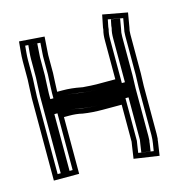

<svg xmlns="http://www.w3.org/2000/svg" viewBox="-106 -807 852 902"><g transform="rotate(-15 320.5 -356.5)"><path d="M54 -596V-507C54 -494.1 52 -478.2 52 -465C52 -450 50 -432.2 50 -417V-17H173V-293H198C219.6 -293 242.6 -290.9 262 -286C293.3 -281.1 324.2 -279 359 -279H450V-99C449 -93.3 448 -86.1 447 -80L438 -19L560 -1C563.4 -23.3 566.5 -45.9 570 -68C570 -72 570.7 -76.3 572 -81C572.7 -89 573 -97 573 -105V-337C573 -357.3 575 -375.3 575 -398V-587C575 -601.8 576.2 -608.6 579 -620L591 -690L471 -712L459 -652L458 -642C453.4 -625.2 452 -609.6 452 -588V-402H360C341.6 -402 322.4 -403.8 305 -405C298.3 -405 292.3 -405.7 287 -407C257.2 -412.7 229 -416 198 -416H173V-417C173 -432 175 -449.8 175 -465C175 -478.6 177 -491.6 177 -506V-593C177 -597 177.3 -602.3 178 -609L183 -682L61 -691C58.5 -660.2 54 -627.7 54 -596ZM538.9 -29.4 466.4 -40.1 471.7 -76.1C472.8 -83 474 -90.9 475 -96.9V-304H359C325.6 -304 296.1 -306 267 -310.5C243.1 -316.2 221.2 -318 198 -318H148V-42H75V-417C75 -430.2 77 -448 77 -465C77 -475.9 79 -491.7 79 -507V-596C79 -617.5 82.2 -643.9 83.9 -664.2L156.4 -658.9L153.1 -611.1C152.2 -602.3 152 -598.7 152 -593V-506C152 -494 150 -481.1 150 -465C150 -451.8 148 -434 148 -417V-391H198C226.8 -391 254.5 -387.7 281.7 -382.6C289.8 -380.7 297.9 -380.1 304.1 -380C321.2 -378.8 340.2 -377 360 -377H477V-588C477 -609.6 478.6 -622.5 482.7 -637.4L483.8 -648.3L490.7 -683L562.2 -669.9L554.5 -625.1C551.5 -613.1 550 -602.5 550 -587V-398C550 -376.8 548 -359 548 -337V-105C548 -77.3 542.3 -52.9 538.9 -29.4ZM94 -596V-507C94 -492.6 92 -476.8 92 -465C92 -448.7 90 -430.9 90 -417V-42H133V-318H198C223.1 -318 247.6 -316.1 274.1 -309.9C299.9 -306 327.7 -304 359 -304H490V-97.7C489 -91.8 487.9 -84.1 486.8 -77.6L481 -38.3L524.4 -31.9C526.1 -43.7 528 -56.7 530 -69.3C530.1 -73.2 530.9 -78.8 532.2 -83.7C532.7 -90.3 533 -98 533 -105V-337C533 -358.4 535 -376.2 535 -398V-587C535 -602.2 536.4 -611.6 539.3 -623.3L547.7 -671.9L504.9 -679.7L498.8 -649.7L497.8 -639.1C493.5 -623.5 492 -609.6 492 -588V-377H360C338.1 -377 320.2 -378.8 302.7 -380C293.4 -380.2 287.2 -380.5 273.6 -383.4C248.6 -388.1 223.6 -391 198 -391H133V-417C133 -433.3 135 -451.1 135 -465C135 -480.2 137 -493.1 137 -506V-593C137 -598 137.3 -602.3 138.1 -610.3L141.4 -659.9L98.8 -663C97.1 -642.2 94 -617.5 94 -596Z"/></g></svg>

Font: Tape
Style: Regular
Weight: 500
Foundry: Cannot Into Space Fonts
Version: Version 0.97